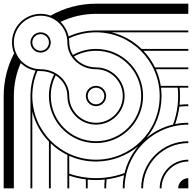

<svg xmlns="http://www.w3.org/2000/svg" viewBox="-20 -1020 1040 1040"><path d="M945 0H1000V-55C970 -55 945 -30 945 0ZM0 0H45H50H55V-500C55 -563.5 68.3 -623.9 92.3 -678.6C114 -657.6 141.7 -642.9 172.6 -637.4C154.8 -595.1 145 -548.7 145 -500V0H155V-416C170.1 -353.7 201.8 -297.7 245 -253.1V0H255V-243.2C281.4 -217.9 311.8 -196.7 345 -180.6V0H355V-68.6C383.8 -58.9 413.9 -52 445 -48.3V0H455V-47.2C469.8 -45.7 484.8 -45 500 -45C516.9 -45 532 -45.8 547.4 -47.4C545.8 -31.8 545 -16 545 0H555C555 -16.4 555.9 -32.7 557.6 -48.6C590.3 -52.8 622 -60.4 652.1 -71.1C646.6 -44 645 -21.7 645 0H655C655 -23.3 656.9 -47.4 663.8 -77.8C693.7 -205.7 794.2 -306.7 922.2 -336.2C947.2 -342 973.2 -345 1000 -345V-355C975.7 -355 951.9 -352.5 928.9 -347.9C939.6 -378 947.2 -409.7 951.4 -442.4C967.3 -444.1 983.6 -445 1000 -445V-455C984 -455 968.1 -454.2 952.6 -452.6C954.2 -468.1 955 -484 955 -500C955 -515.2 954.3 -530.2 952.8 -545H1000V-555H850.8C845.8 -586.6 836.8 -616.8 824.1 -645H1000V-655H819.4C803.3 -688.2 782.1 -718.6 756.8 -745H1000V-755H746.9C702.3 -798.2 646.3 -829.9 584 -845H1000V-855H500C447 -855 396.7 -843.4 351.6 -822.5C345 -853.1 329.4 -880.4 307.7 -901.4C365.9 -929.3 431.2 -945 500 -945H1000V-950V-955V-1000H500C410.6 -1000 326.6 -976.5 254 -935.3C237.2 -941.6 219 -945 200 -945C114.4 -945 45 -875.6 45 -790C45 -769.2 49.1 -749.3 56.6 -731.1C20.4 -662 0 -583.4 0 -500ZM155 -500C155 -548.3 164.9 -594.2 182.8 -635.9C188.5 -635.3 194.2 -635 200 -635C226.7 -635 251.7 -628.3 273.2 -616.6C255.2 -581.6 245 -542 245 -500C245 -359.2 359.2 -245 500 -245C640.8 -245 755 -359.2 755 -500C755 -640.8 640.8 -755 500 -755C454.5 -755 411.7 -743 374.7 -722.1C362.2 -742.1 355 -765.3 355 -790C355 -797.6 354.5 -805.1 353.4 -812.4C397.9 -833.3 447.6 -845 500 -845C690.4 -845 845 -690.4 845 -500C845 -304.6 686.5 -155 500 -155C309.6 -155 155 -309.6 155 -500ZM55 -790C55 -870 120 -935 200 -935C280 -935 345 -870 345 -790C345 -709.7 414.7 -645 500 -645C580 -645 645 -580 645 -500C645 -420 580 -355 500 -355C420 -355 355 -420 355 -500C355 -580.3 285.3 -645 200 -645C120 -645 55 -710 55 -790ZM255 -500C255 -540.1 264.7 -578 281.8 -611.5C320 -587.1 345 -546.2 345 -500C345 -414.4 414.4 -345 500 -345C585.6 -345 655 -414.4 655 -500C655 -585.6 585.6 -655 500 -655C450.2 -655 406.4 -678.4 380.3 -713.8C415.7 -733.7 456.5 -745 500 -745C635.2 -745 745 -635.2 745 -500C745 -364.8 635.2 -255 500 -255C364.8 -255 255 -364.8 255 -500ZM845 0H855C855 -80 920 -145 1000 -145V-155C914.4 -155 845 -85.6 845 0ZM745 0H755C755 -135.2 864.8 -245 1000 -245V-255C859.2 -255 745 -140.8 745 0ZM445 -500C445 -469.6 469.6 -445 500 -445C530.4 -445 555 -469.6 555 -500C555 -530.4 530.4 -555 500 -555C469.6 -555 445 -530.4 445 -500ZM455 -500C455 -524.8 475.2 -545 500 -545C524.8 -545 545 -524.8 545 -500C545 -475.2 524.8 -455 500 -455C475.2 -455 455 -475.2 455 -500ZM773.4 -273.1C824.1 -334 855 -412.5 855 -500C855 -515.2 854 -530.3 852.2 -545H942.8C944.2 -530.2 945 -515.2 945 -500C945 -482.2 944 -464.7 941.9 -447.5C937.7 -412 929.4 -377.8 917.3 -345.3C863.5 -332.5 814.6 -307.4 773.4 -273.1ZM355 -79.2V-175.9C399.3 -156 448.4 -145 500 -145C585.5 -145 665.3 -175.6 727.6 -227.3C693.1 -186 667.8 -136.7 654.7 -82.7C622.2 -70.6 588 -62.3 552.5 -58.1C535.3 -56 518.8 -55 500 -55C449.2 -55 400.5 -63.5 355 -79.2ZM145 -790C145 -759.6 169.6 -735 200 -735C230.4 -735 255 -759.6 255 -790C255 -820.4 230.4 -845 200 -845C169.6 -845 145 -820.4 145 -790ZM155 -790C155 -814.8 175.2 -835 200 -835C224.8 -835 245 -814.8 245 -790C245 -765.2 224.8 -745 200 -745C175.2 -745 155 -765.2 155 -790Z"/></svg>

Font: GlukFramesM7
Style: Medium
Weight: 500
Monospace: yes
Designer: gluk
Foundry: gluk
Version: Version 1.01